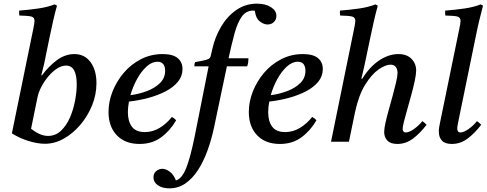

<svg xmlns="http://www.w3.org/2000/svg" viewBox="-20 -776 2664 1051"><path d="M45 -46 162 -617Q165 -631 167 -643Q169 -655 169 -662Q169 -681 151.5 -685.5Q134 -690 86 -691Q85 -698 84.5 -704.5Q84 -711 85 -718Q138 -722 189.5 -729.5Q241 -737 279 -752L292 -745Q282 -711 271 -662.5Q260 -614 250 -565L221 -424L206 -364H210Q247 -414 292 -447Q337 -480 387 -480Q443 -480 475.5 -436Q508 -392 508 -321Q508 -258 484 -199Q460 -140 419.5 -92.5Q379 -45 329 -17Q279 11 226 11Q185 11 135.5 -4.5Q86 -20 45 -46ZM185 -242 150 -71Q173 -53 196.5 -42.5Q220 -32 243 -32Q284 -32 314 -60.5Q344 -89 363 -133Q382 -177 391 -225.5Q400 -274 400 -314Q400 -417 342 -417Q318 -417 293.5 -401.5Q269 -386 246.5 -360Q224 -334 207.5 -303Q191 -272 185 -242Z M979 -398Q979 -359 954 -328.5Q929 -298 886.5 -276Q844 -254 792 -240Q740 -226 686 -220Q680 -189 680 -162Q680 -112 702 -82.5Q724 -53 773 -53Q816 -53 854 -76Q892 -99 921 -136Q937 -127 944 -117Q910 -59 861 -23.5Q812 12 744 12Q665 12 619.5 -35.5Q574 -83 574 -163Q574 -219 596 -275Q618 -331 657.5 -377.5Q697 -424 751.5 -452Q806 -480 870 -480Q926 -480 952.5 -458Q979 -436 979 -398ZM694 -255Q741 -261 784.5 -277.5Q828 -294 856 -321.5Q884 -349 884 -389Q884 -411 874 -424.5Q864 -438 842 -438Q811 -438 782 -411.5Q753 -385 730 -343Q707 -301 694 -255Z M1333 -413H1222L1152 -80Q1138 -13 1116 47.5Q1094 108 1064 154.5Q1034 201 995 228Q956 255 907 255Q868 255 844 238Q820 221 820 195Q820 173 835 160.5Q850 148 869 148Q888 148 909.5 164Q931 180 943 212Q977 201 1000 142Q1023 83 1046 -31L1122 -413H1044Q1044 -428 1048 -436Q1095 -444 1110.5 -449Q1126 -454 1130 -461Q1133 -466 1135.5 -478Q1138 -490 1142 -507Q1157 -574 1190.5 -630.5Q1224 -687 1274 -721.5Q1324 -756 1387 -756Q1433 -756 1463 -737Q1493 -718 1493 -689Q1493 -669 1479.5 -655.5Q1466 -642 1444 -642Q1424 -642 1402 -659Q1380 -676 1375 -717Q1372 -718 1365 -718Q1327 -718 1303.5 -685Q1280 -652 1264 -593.5Q1248 -535 1231 -457H1340Q1340 -446 1338.5 -434.5Q1337 -423 1333 -413Z M1747 -398Q1747 -359 1722 -328.5Q1697 -298 1654.5 -276Q1612 -254 1560 -240Q1508 -226 1454 -220Q1448 -189 1448 -162Q1448 -112 1470 -82.5Q1492 -53 1541 -53Q1584 -53 1622 -76Q1660 -99 1689 -136Q1705 -127 1712 -117Q1678 -59 1629 -23.5Q1580 12 1512 12Q1433 12 1387.5 -35.5Q1342 -83 1342 -163Q1342 -219 1364 -275Q1386 -331 1425.5 -377.5Q1465 -424 1519.5 -452Q1574 -480 1638 -480Q1694 -480 1720.5 -458Q1747 -436 1747 -398ZM1462 -255Q1509 -261 1552.5 -277.5Q1596 -294 1624 -321.5Q1652 -349 1652 -389Q1652 -411 1642 -424.5Q1632 -438 1610 -438Q1579 -438 1550 -411.5Q1521 -385 1498 -343Q1475 -301 1462 -255Z M1923 -160 1890 0H1792L1918 -617Q1921 -631 1923 -643Q1925 -655 1925 -662Q1925 -681 1907.5 -685.5Q1890 -690 1842 -691Q1841 -698 1840.5 -704.5Q1840 -711 1841 -718Q1895 -722 1946.5 -729.5Q1998 -737 2035 -752L2048 -745Q2036 -702 2026 -657.5Q2016 -613 2006 -565L1974 -413L1958 -345H1963Q2004 -411 2056 -445.5Q2108 -480 2160 -480Q2207 -480 2232.5 -454Q2258 -428 2258 -390Q2258 -369 2250.5 -334Q2243 -299 2232 -258.5Q2221 -218 2210 -179.5Q2199 -141 2191.5 -111.5Q2184 -82 2184 -70Q2184 -63 2188 -57Q2192 -51 2202 -51Q2219 -51 2245 -69Q2271 -87 2292 -113Q2305 -104 2315 -93Q2281 -48 2241.5 -18Q2202 12 2155 12Q2118 12 2100.5 -6.5Q2083 -25 2083 -53Q2083 -73 2090.5 -106Q2098 -139 2109 -178Q2120 -217 2130.5 -256Q2141 -295 2148.5 -327Q2156 -359 2156 -377Q2156 -397 2146.5 -409.5Q2137 -422 2117 -422Q2090 -422 2052 -395.5Q2014 -369 1978.5 -311.5Q1943 -254 1923 -160Z M2591 -113Q2604 -104 2614 -93Q2580 -48 2540.5 -18Q2501 12 2453 12Q2416 12 2399 -6.5Q2382 -25 2382 -56Q2382 -67 2384 -80Q2386 -93 2389 -106L2494 -617Q2497 -631 2499 -642.5Q2501 -654 2501 -661Q2501 -681 2483.5 -685.5Q2466 -690 2418 -691Q2417 -698 2416.5 -704.5Q2416 -711 2417 -718Q2471 -722 2522.5 -729.5Q2574 -737 2611 -752L2624 -745Q2614 -708 2603.5 -664Q2593 -620 2582 -565L2489 -112Q2488 -105 2485.5 -93.5Q2483 -82 2483 -72Q2483 -63 2487 -57Q2491 -51 2501 -51Q2518 -51 2544 -69Q2570 -87 2591 -113Z"/></svg>

Font: Tiro Devanagari Sanskrit
Style: Italic
Weight: 400
Italic angle: -11°
Designer: Devanagari: John Hudson & Fiona Ross, assisted by Paul Hanslow. Latin: John Hudson with Paul Hanslow, assisted by Kaja S
Foundry: Tiro Typeworks Ltd.
Version: Version 1.52